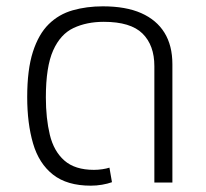

<svg xmlns="http://www.w3.org/2000/svg" viewBox="-20 -577 651 607"><path d="M267 10Q192 10 147.5 -25Q103 -60 84.5 -123.5Q66 -187 66 -270Q66 -357 84 -413Q102 -469 134 -500.5Q166 -532 210 -544.5Q254 -557 305 -557Q378 -557 426.5 -535.5Q475 -514 500 -473.5Q525 -433 525 -374V0H468V-368Q468 -434 430.5 -471Q393 -508 308 -508Q254 -508 212.5 -488.5Q171 -469 148 -417.5Q125 -366 125 -269Q125 -203 137.5 -151Q150 -99 183.5 -69.5Q217 -40 277 -40Q290 -40 303.5 -42Q317 -44 326 -47L334 -1Q320 4 302.5 7Q285 10 267 10Z"/></svg>

Font: Noto Sans Thai Light
Style: Regular
Weight: 300
Designer: Monotype Design Team
Foundry: Monotype Imaging Inc.
Version: Version 2.001